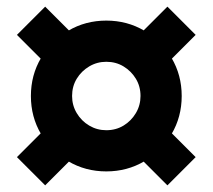

<svg xmlns="http://www.w3.org/2000/svg" viewBox="-20 -639 640 578"><path d="M300 -123Q237 -123 185.5 -153.5Q134 -184 103.5 -235.5Q73 -287 73 -350Q73 -413 103.5 -464.5Q134 -516 185.5 -546.5Q237 -577 300 -577Q363 -577 414.5 -546.5Q466 -516 496.5 -464.5Q527 -413 527 -350Q527 -287 496.5 -235.5Q466 -184 414.5 -153.5Q363 -123 300 -123ZM116 -81 31 -166 116 -251 201 -166ZM300 -247Q329 -247 352 -261Q375 -275 389 -298.5Q403 -322 403 -350Q403 -379 389 -402Q375 -425 352 -439Q329 -453 300 -453Q272 -453 248.5 -439Q225 -425 211 -402Q197 -379 197 -350Q197 -322 211 -298.5Q225 -275 248.5 -261Q272 -247 300 -247ZM116 -449 31 -534 116 -619 201 -534ZM484 -81 399 -166 484 -251 569 -166ZM484 -449 399 -534 484 -619 569 -534Z"/></svg>

Font: Martian Mono Condensed SemiBold
Style: Regular
Weight: 600
Width: 3
Designer: Roman Shamin
Foundry: Evil Martians
Version: Version 1.000